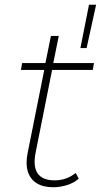

<svg xmlns="http://www.w3.org/2000/svg" viewBox="-20 -784 433 807"><path d="M204 3Q161 3 134 -14Q107 -31 97 -63Q87 -95 96 -140L166 -490H68L73 -519H171L194 -633H227L204 -519H375L370 -490H199L130 -144Q118 -85 138 -55.5Q158 -26 210 -26Q235 -26 257.5 -34Q280 -42 298 -57L311 -33Q289 -14 260 -5.5Q231 3 204 3ZM318 -582 354 -764H384L344 -582Z"/></svg>

Font: Montserrat Thin ExtraLight
Style: Italic
Weight: 250
Italic angle: -11.3°
Version: Version 9.000